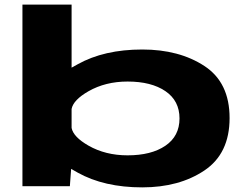

<svg xmlns="http://www.w3.org/2000/svg" viewBox="-20 -805 1079 830"><path d="M77 0V-785H289.5V-512.5Q301.5 -519.5 315.5 -527Q430 -591 595 -591Q754.5 -591 863.5 -519.8Q972.5 -448.5 972.5 -294.8Q972.5 -141 863.5 -68Q754.5 5 595 5Q430 5 315.5 -59Q300.5 -67 287.5 -75L282 0ZM289.5 -334V-252Q297 -213 362.5 -175.5Q436 -133.5 531.5 -133.5Q634 -133.5 695 -175Q756 -216.5 756 -293Q756 -369.5 695 -411Q634 -452.5 531.5 -452.5Q436 -452.5 362.5 -410.5Q297 -373 289.5 -334Z"/></svg>

Font: Anybody UltraExpanded Regular
Style: Bold
Weight: 700
Width: 9
Designer: Tyler Finck
Foundry: Etcetera Type Company
Version: Version 1.010; ttfautohint (v1.8.3) -l 8 -r 50 -G 200 -x 14 